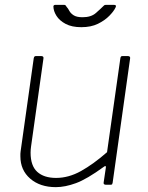

<svg xmlns="http://www.w3.org/2000/svg" viewBox="-20 -761 611 791"><path d="M210 10Q145 10 104.5 -25Q64 -60 64 -117Q64 -122 64 -127.5Q64 -133 65 -138L119 -521Q120 -526 122 -528Q124 -530 128 -530H150Q155 -530 157.5 -527.5Q160 -525 159 -520L108 -158Q107 -151 106.5 -144.5Q106 -138 106 -132Q106 -78 133.5 -53Q161 -28 211 -28Q263 -28 314 -56.5Q365 -85 421 -134L476 -522Q477 -527 479 -528.5Q481 -530 485 -530H507Q512 -530 514.5 -527.5Q517 -525 516 -520L444 -8Q443 -4 442 -2Q441 0 436 0H415Q411 0 408.5 -2.5Q406 -5 407 -9L416 -70Q417 -75 415 -76.5Q413 -78 408 -74Q338 -23 293 -6.5Q248 10 210 10ZM449 -741Q455 -741 457 -738.5Q459 -736 456 -730Q449 -715 430.5 -696Q412 -677 383.5 -663Q355 -649 315 -649Q276 -649 250.5 -662.5Q225 -676 212.5 -696Q200 -716 200 -735Q200 -737 202 -739Q204 -741 208 -741H244Q249 -741 250.5 -738.5Q252 -736 255 -732Q260 -727 265.5 -716.5Q271 -706 283.5 -698Q296 -690 320 -690Q355 -690 374.5 -707Q394 -724 407 -737Q410 -740 412 -740.5Q414 -741 417 -741Z"/></svg>

Font: Libre Franklin Thin
Style: Italic
Weight: 100
Italic angle: -8°
Designer: Pablo Impallari, Rodrigo Fuenzalida, Nhung Nguyen
Foundry: Impallari Type
Version: Version 3.000